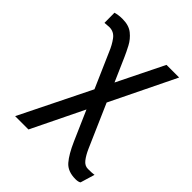

<svg xmlns="http://www.w3.org/2000/svg" viewBox="-212 -652 980 980"><g transform="rotate(45 278.5 -161.5)"><path d="M533.7 206.1Q523.9 212.9 503.9 212.9Q447.8 212.9 419.2 179.9Q390.6 147 361.8 81.1L292 -78.6L154.8 203.1H58.6L248 -180.2L165.5 -369.1Q151.4 -403.8 131.1 -431.2Q110.8 -458.5 77.6 -458.5L44.4 -456.1L43.9 -528.8Q67.4 -535.6 95.2 -535.6Q141.6 -535.6 169.2 -513.4Q196.8 -491.2 213.1 -460Q229.5 -428.7 239.7 -405.3L295.9 -276.9L419.9 -528.3H511.2L339.8 -176.3L441.9 57.6Q456.1 89.4 472.4 110.1Q488.8 130.9 511.7 130.9Q543.5 130.9 557.1 128.4Z"/></g></svg>

Font: Roboto21382017
Style: Regular
Weight: 400
Designer: Christian Robertson
Foundry: Google
Version: Version 2.138; 2017